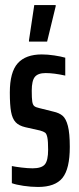

<svg xmlns="http://www.w3.org/2000/svg" viewBox="-20 -734 313 762"><path d="M27 -7V-75Q41 -72 66 -69Q91 -66 109 -66Q145 -66 158 -81.5Q171 -97 171 -140Q171 -173 168 -188Q165 -203 159 -207.5Q153 -212 139 -216L81 -229Q55 -235 42 -249Q29 -263 24 -290Q19 -317 19 -367Q19 -448 50.5 -483Q82 -518 146 -518Q169 -518 195.5 -514Q222 -510 239 -505V-434Q194 -444 161 -444Q131 -444 118.5 -429Q106 -414 106 -374Q106 -344 108 -331Q110 -318 116 -313Q122 -308 136 -305L192 -291Q215 -286 228.5 -274.5Q242 -263 249.5 -234Q257 -205 257 -151Q257 -64 228 -28Q199 8 131 8Q103 8 73 3.5Q43 -1 27 -7ZM95 -569V-574L116 -714H201V-709L167 -569Z"/></svg>

Font: Saira Ultra Condensed SemiBold
Style: Regular
Weight: 600
Width: 1
Designer: Hector Gatti with collaboration of the Omnibus-Type team
Foundry: Omnibus-Type
Version: Version 1.001; ttfautohint (v1.8)